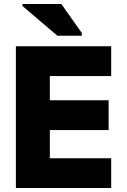

<svg xmlns="http://www.w3.org/2000/svg" viewBox="-20 -947 640 967"><path d="M60 0V-714H540V-564H231V-442H527V-292H231V-150H540V0ZM269 -767 93 -917V-927H289L392 -781V-767Z"/></svg>

Font: Noto Sans Mono Black
Style: Regular
Weight: 900
Designer: Monotype Design Team
Foundry: Monotype Imaging Inc.
Version: Version 2.014